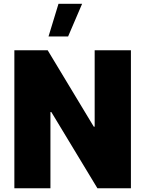

<svg xmlns="http://www.w3.org/2000/svg" viewBox="-20 -1004 772 1024"><path d="M292 -983.9H418L343.3 -809.6H238.8ZM484.9 -735.8H678.2V0H499.5L253.9 -406.2H249V0H56.6V-735.8H234.4L480 -328.6H484.9Z"/></svg>

Font: Estedad-FD Black
Style: Regular
Weight: 900
Designer: Amin Abedi
Version: Version 7.3